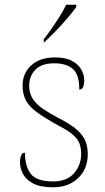

<svg xmlns="http://www.w3.org/2000/svg" viewBox="-20 -786 445 816"><path d="M206 10Q150 10 119.5 -7Q89 -24 77 -48.5Q65 -73 65 -95Q65 -109 67.5 -118.5Q70 -128 74.5 -132.5Q79 -137 86 -137Q86 -80 110.5 -47.5Q135 -15 206 -15Q265 -15 295 -50Q325 -85 325 -132Q325 -156 318 -175.5Q311 -195 290.5 -213Q270 -231 229 -252Q171 -284 137.5 -308.5Q104 -333 90 -359.5Q76 -386 76 -422Q76 -475 113 -508.5Q150 -542 214 -542Q259 -542 286.5 -527Q314 -512 326 -489.5Q338 -467 338 -445Q338 -426 333 -415.5Q328 -405 317 -405Q317 -470 289 -493.5Q261 -517 211 -517Q156 -517 130 -489.5Q104 -462 104 -421Q104 -390 119 -366.5Q134 -343 162.5 -323.5Q191 -304 231 -283Q282 -257 308 -233.5Q334 -210 343.5 -185.5Q353 -161 353 -131Q353 -68 312 -29Q271 10 206 10ZM166 -619Q181 -638 199 -664Q217 -690 234 -717Q251 -744 261 -766H304V-756Q295 -743 278.5 -723Q262 -703 242 -681Q222 -659 202.5 -639.5Q183 -620 168 -606H166Z"/></svg>

Font: Noto Serif Bengali Thin
Style: Regular
Weight: 250
Version: Version 2.003